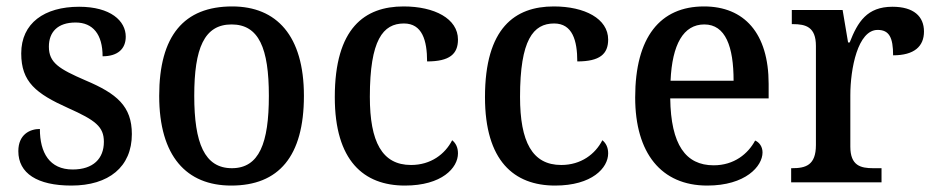

<svg xmlns="http://www.w3.org/2000/svg" viewBox="-20 -567 2907 597"><path d="M202 10C318 10 390 -48 390 -150C390 -237 343 -276 246 -317C163 -353 132 -372 132 -422C132 -467 159 -497 215 -497C269 -497 299 -460 299 -392C346 -392 371 -415 371 -453C371 -502 324 -546 226 -546C118 -546 46 -495 46 -401C46 -312 92 -276 192 -231C277 -193 303 -173 303 -126C303 -74 270 -40 206 -40C134 -40 104 -92 104 -166C73 -166 37 -149 37 -97C37 -28 96 10 202 10Z M699 10C847 10 925 -81 925 -269C925 -456 840 -547 702 -547C552 -547 475 -456 475 -269C475 -81 560 10 699 10ZM701 -44C616 -44 584 -122 584 -269C584 -417 615 -491 700 -491C785 -491 816 -417 816 -269C816 -122 786 -44 701 -44Z M1239 10C1354 10 1404 -45 1404 -90C1404 -109 1397 -122 1386 -131C1364 -88 1320 -54 1258 -54C1168 -54 1130 -126 1130 -266C1130 -443 1171 -494 1236 -494C1293 -494 1308 -441 1308 -376C1378 -376 1404 -399 1404 -444C1404 -509 1331 -547 1235 -547C1114 -547 1021 -480 1021 -265C1021 -67 1111 10 1239 10Z M1706 10C1821 10 1871 -45 1871 -90C1871 -109 1864 -122 1853 -131C1831 -88 1787 -54 1725 -54C1635 -54 1597 -126 1597 -266C1597 -443 1638 -494 1703 -494C1760 -494 1775 -441 1775 -376C1845 -376 1871 -399 1871 -444C1871 -509 1798 -547 1702 -547C1581 -547 1488 -480 1488 -265C1488 -67 1578 10 1706 10Z M2179 10C2298 10 2351 -50 2351 -93C2351 -112 2340 -125 2328 -130C2306 -89 2263 -53 2199 -53C2112 -53 2066 -117 2064 -261H2370V-306C2370 -464 2294 -547 2169 -547C2033 -547 1955 -452 1955 -264C1955 -91 2036 10 2179 10ZM2261 -316H2065C2070 -429 2105 -491 2170 -491C2236 -491 2261 -422 2261 -316Z M2440 0H2721V-44H2695C2656 -44 2624 -52 2624 -111V-271C2624 -353 2647 -474 2709 -474C2745 -474 2757 -450 2757 -395C2823 -395 2853 -423 2853 -469C2853 -516 2821 -546 2755 -546C2676 -546 2647 -499 2622 -435H2617L2600 -536H2442V-492H2445C2486 -492 2517 -483 2517 -424V-116C2517 -53 2485 -44 2443 -44H2440Z"/></svg>

Font: Noto Serif Devanagari SemiCondensed Medium
Style: Regular
Weight: 500
Width: 4
Designer: Universal Thirst, Indian Type Foundry and the Monotype Design Team
Foundry: Monotype Imaging Inc.
Version: Version 2.004